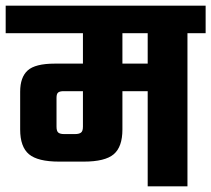

<svg xmlns="http://www.w3.org/2000/svg" viewBox="-40 -656 744 676"><path d="M252 -564H391V-200Q391 -139 360.5 -113Q330 -87 255 -87H168Q93 -87 62 -113Q31 -139 31 -200V-333Q31 -384 57.5 -408Q84 -432 153 -432H553V-335H184Q171 -335 165 -330.5Q159 -326 159 -312V-210Q159 -194 165.5 -189Q172 -184 185 -184H225Q238 -184 245 -189Q252 -194 252 -210ZM480 -565H620V0H480ZM-20 -636H684V-539H-20Z"/></svg>

Font: Teko Light SemiBold
Style: Regular
Weight: 600
Version: Version 2.000;gftools[0.9.28.dev9+g7d2139d.d20230707]